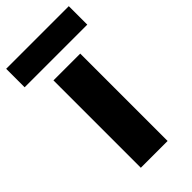

<svg xmlns="http://www.w3.org/2000/svg" viewBox="-272 -806 867 867"><g transform="rotate(-45 161.0 -373.0)"><path d="M246 -558V0H75V-558ZM361 -746V-628H-39V-746Z"/></g></svg>

Font: Fz Poppins
Style: Bold
Weight: 700
Designer: Ninad Kale (Devanagari), Jonny Pinhorn (Latin)
Foundry: Indian Type Foundry
Version: Vit hóa bi Vntype.Com & FontZin.Com